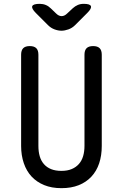

<svg xmlns="http://www.w3.org/2000/svg" viewBox="-20 -970 640 1000"><path d="M90 -685Q90 -708 101 -719Q112 -730 135 -730Q158 -730 169 -719Q180 -708 180 -685V-210Q180 -180 187 -156Q194 -132 209 -115Q224 -98 246.5 -89Q269 -80 300 -80Q331 -80 353.5 -89.5Q376 -99 391 -116Q406 -133 413 -157Q420 -181 420 -210V-685Q420 -708 431 -719Q442 -730 465 -730Q488 -730 499 -719Q510 -708 510 -685V-210Q510 -160 496.5 -119.5Q483 -79 456 -50Q429 -21 390 -5.5Q351 10 300 10Q249 10 210 -6Q171 -22 144.5 -50.5Q118 -79 104 -120Q90 -161 90 -210ZM187 -950Q204 -950 218.5 -944Q233 -938 245 -926L272 -900Q286 -886 301 -886Q316 -886 330 -900L359 -927Q371 -938 385 -944Q399 -950 416 -950Q449 -950 453.5 -938Q458 -926 435 -903L371 -839Q356 -824 336.5 -817Q317 -810 300 -810Q283 -810 264 -817Q245 -824 230 -839L167 -902Q143 -926 148 -938Q153 -950 187 -950Z"/></svg>

Font: Maple Mono NF CN
Style: Regular
Weight: 400
Monospace: yes
Designer: subframe7536
Version: Version 7.000